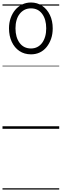

<svg xmlns="http://www.w3.org/2000/svg" viewBox="-20 -1031 494 1537"><path d="M228 -596Q175 -596 135.5 -622.5Q96 -649 74 -696.5Q52 -744 52 -804Q52 -849 65.5 -887Q79 -925 102.5 -952.5Q126 -980 158 -995.5Q190 -1011 228 -1011Q278 -1011 317.5 -984.5Q357 -958 379.5 -911Q402 -864 402 -804Q402 -758 389 -720.5Q376 -683 353 -654.5Q330 -626 298.5 -611Q267 -596 228 -596ZM228 -643Q256 -643 278.5 -654.5Q301 -666 317 -687.5Q333 -709 341.5 -738.5Q350 -768 350 -804Q350 -876 317.5 -920Q285 -964 228 -964Q199 -964 176.5 -952.5Q154 -941 137.5 -920Q121 -899 112.5 -869.5Q104 -840 104 -804Q104 -732 137 -687.5Q170 -643 228 -643ZM0 476H454V486H0ZM0 -20H454V0H0ZM0 -505H454V-500H0ZM0 -996H454V-986H0Z"/></svg>

Font: Playwrite PL Guides
Style: Regular
Weight: 400
Designer: Veronika Burian, José Scaglione
Foundry: TypeTogether
Version: Version 1.003